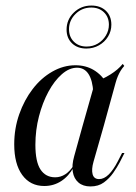

<svg xmlns="http://www.w3.org/2000/svg" viewBox="-20 -662 491 695"><path d="M140.3 11.3Q89.5 11.3 60.5 -28.6Q31.5 -68.5 31.5 -139.5Q31.5 -196.8 49.6 -248.4Q67.7 -300 98.4 -339.9Q129 -379.8 169.4 -402.8Q209.7 -425.8 253.2 -425.8Q290.3 -425.8 319.4 -408.5Q348.4 -391.1 369.4 -357.3L317.7 -326.6Q315.3 -371 300.4 -394Q285.5 -416.9 258.9 -416.9Q230.6 -416.9 203.6 -393.1Q176.6 -369.4 155.2 -329.8Q133.9 -290.3 121 -240.7Q108.1 -191.1 108.1 -137.9Q108.1 -76.6 126.6 -48.4Q145.2 -20.2 179.8 -20.2Q199.2 -20.2 216.1 -31Q233.1 -41.9 246.8 -63.7V-57.3Q229 -24.2 201.6 -6.5Q174.2 11.3 140.3 11.3ZM279 -206.5 324.2 -366.1Q351.6 -375 379.4 -392.3Q407.3 -409.7 424.2 -430.6L429.8 -423.4Q421.8 -414.5 416.5 -405.6Q411.3 -396.8 406.9 -386.7Q402.4 -376.6 398.4 -362.1L355.6 -206.5ZM318.5 -76.6Q310.5 -48.4 315.3 -31Q320.2 -13.7 338.7 -13.7Q356.5 -13.7 373.4 -30.2Q390.3 -46.8 406.5 -78.2L421.8 -108.1H430.6L412.9 -73.4Q404 -56.5 389.9 -36.3Q375.8 -16.1 356 -1.6Q336.3 12.9 307.3 12.9Q280.6 12.9 264.1 -1.2Q247.6 -15.3 243.5 -39.9Q239.5 -64.5 248.4 -96L279 -206.5H355.6ZM292.7 -486.3Q260.5 -486.3 240.7 -505.2Q221 -524.2 221 -554.8Q221 -591.1 247.2 -616.5Q273.4 -641.9 310.5 -641.9Q343.5 -641.9 363.3 -623Q383.1 -604 383.1 -572.6Q383.1 -549.2 371 -529.4Q358.9 -509.7 338.3 -498Q317.7 -486.3 292.7 -486.3ZM293.5 -493.5Q316.1 -493.5 334.3 -504.4Q352.4 -515.3 363.3 -533.5Q374.2 -551.6 374.2 -572.6Q374.2 -600 356.5 -617.3Q338.7 -634.7 310.5 -634.7Q276.6 -634.7 253.2 -611.3Q229.8 -587.9 229.8 -556.5Q229.8 -528.2 247.6 -510.9Q265.3 -493.5 293.5 -493.5Z"/></svg>

Font: Playfair 144pt SemiCondensed
Style: Italic
Weight: 400
Width: 4
Italic angle: -15.6°
Designer: Claus Eggers Sørensen
Foundry: Claus Eggers Sørensen
Version: Version 2.203